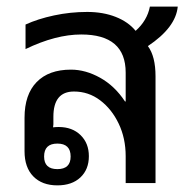

<svg xmlns="http://www.w3.org/2000/svg" viewBox="-20 -552 567 579"><path d="M153 7Q107 7 80.5 -20Q54 -47 54 -96V-197Q54 -267 90.5 -304.5Q127 -342 194 -342Q238 -342 282 -317.5Q326 -293 357 -246H359V-333Q359 -448 225 -448Q148 -448 57 -404V-478Q94 -495 143 -505.5Q192 -516 243 -516Q291 -516 329 -501Q367 -486 389 -459Q406 -474 417 -492.5Q428 -511 432 -532H516Q510 -469 426 -413Q449 -382 449 -322V0H359V-81Q359 -135 338 -179Q317 -223 282 -249.5Q247 -276 203 -276Q141 -276 141 -200V-177Q141 -173 140 -168Q148 -169 157 -169Q198 -169 223 -144.5Q248 -120 248 -81Q248 -41 222.5 -17Q197 7 153 7ZM153 -42Q193 -42 193 -80Q193 -119 153 -119Q113 -119 113 -80Q113 -42 153 -42Z"/></svg>

Font: Noto Sans Thai Looped UI
Style: Regular
Weight: 400
Designer: Cadson Demak Team
Foundry: Cadson Demak Co., Ltd.
Version: Version 1.000